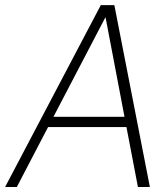

<svg xmlns="http://www.w3.org/2000/svg" viewBox="-59 -748 669 768"><path d="M8.3 0H-38.6L344.2 -727.5H398.4L540.5 0H492.7L446.8 -239.7H133.3ZM154.8 -280.8H439L363.3 -678.2H362.3Z"/></svg>

Font: Inter Display Extra Light
Style: Italic
Weight: 200
Italic angle: -9.39999°
Designer: Rasmus Andersson
Foundry: rsms
Version: Version 4.000;git-4fc901f